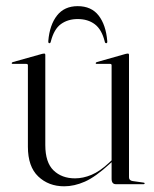

<svg xmlns="http://www.w3.org/2000/svg" viewBox="-20 -614 514 640"><path d="M73 -125V-396.5Q73 -401 67.5 -401H22Q19 -401 19 -403.5Q19 -405.5 22.5 -407L120.5 -434.5Q124.5 -435.5 127 -435.5Q131 -435.5 131 -431V-130.5Q131 -72.5 158.5 -46Q186 -19.5 230 -19.5Q257 -19.5 285 -31.2Q313 -43 343 -71L352 -79.5V-396.5Q352 -401 347 -401H301.5Q299 -401 299 -403.5Q299 -405.5 302.5 -407L399.5 -434.5Q403.5 -435.5 406 -435.5Q410 -435.5 410 -431V-23Q410 -12.5 422 -10.5L457.5 -5.5Q462 -5.5 462 -2.5Q462 0 458.5 0H366.5Q352 0 352 -18V-73.5L346 -68Q298 -24 262.8 -8.5Q227.5 7 194 7Q142 7 107.5 -25.8Q73 -58.5 73 -125ZM239 -550.5Q206.5 -550.5 183.2 -533.8Q160 -517 149.5 -476Q148.5 -470 144.5 -470Q140.5 -470 141 -477.5Q145.5 -531 170 -562.2Q194.5 -593.5 239 -593.5Q284.5 -593.5 308.8 -562.2Q333 -531 337.5 -477.5Q338.5 -470 334 -470Q330 -470 329 -476Q319 -516 296 -533.2Q273 -550.5 239 -550.5Z"/></svg>

Font: Fraunces 144pt Light
Style: Regular
Weight: 300
Version: Version 1.000;[b76b70a41]